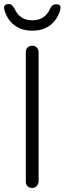

<svg xmlns="http://www.w3.org/2000/svg" viewBox="-33 -925 318 945"><path d="M125 0Q111 0 102.5 -8.5Q94 -17 94 -31V-669Q94 -683 103 -691.5Q112 -700 126 -700Q139 -700 148 -691Q157 -682 157 -669V-31Q156 -18 147 -9Q138 0 125 0ZM-11 -875Q-13 -883 -13 -886Q-13 -895 -7.5 -900Q-2 -905 8 -905Q19 -905 24.5 -900.5Q30 -896 38 -883Q64 -825 126 -825Q189 -825 214 -883Q219 -894 226 -899Q233 -904 244 -904Q265 -904 265 -887Q265 -883 263 -875Q249 -827 213.5 -800.5Q178 -774 126 -774Q74 -774 38.5 -800.5Q3 -827 -11 -875Z"/></svg>

Font: Quicksand
Style: Regular
Weight: 400
Designer: Andrew Paglinawan
Foundry: Andrew Paglinawan
Version: Version 3.000